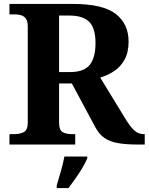

<svg xmlns="http://www.w3.org/2000/svg" viewBox="-20 -734 755 975"><path d="M28 0V-53H56Q80 -53 100.5 -63Q121 -73 121 -113V-600Q121 -627 111 -640Q101 -653 86 -657Q71 -661 56 -661H28V-714H351Q502 -714 567.5 -663.5Q633 -613 633 -523Q633 -468 612.5 -431Q592 -394 559 -372.5Q526 -351 489 -340L613 -137Q639 -93 660.5 -73Q682 -53 709 -53H715V0H682Q622 0 580.5 -7Q539 -14 511 -33Q483 -52 463 -90L345 -310H280V-113Q280 -73 298 -63Q316 -53 343 -53H362V0ZM335 -368Q406 -368 435.5 -404.5Q465 -441 465 -515Q465 -591 433 -623Q401 -655 333 -655H280V-368ZM268 208Q277 178 289 136Q301 94 307 61H423V71Q414 92 398 119Q382 146 363 172.5Q344 199 328 221H268Z"/></svg>

Font: Noto Serif Myanmar
Style: Bold
Weight: 700
Designer: Ben Mitchell and the Monotype Design Team
Foundry: Monotype Imaging Inc.
Version: Version 2.106; ttfautohint (v1.8.4.7-5d5b)